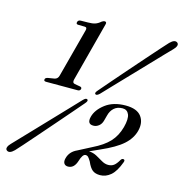

<svg xmlns="http://www.w3.org/2000/svg" viewBox="-107 -813 888 927"><g transform="rotate(15 336.5 -349.5)"><path d="M184 -664.5Q172 -664.5 175 -676Q178 -687 191 -687L226 -687.5Q248 -687.5 261.8 -692Q275.5 -696.5 288.5 -708Q297 -714 303 -714Q314.5 -714 311 -701L233 -404Q228.5 -387 242 -384L270.5 -379Q279.5 -376.5 277.5 -368Q274.5 -358.5 263 -358.5H105Q92.5 -358.5 95 -369Q96.5 -376.5 110 -379L140.5 -384Q156.5 -387 161 -404.5L225.5 -648Q230 -664 216 -664ZM371.5 -370Q357 -356.5 350.5 -362.5Q344 -367.5 357 -382Q377 -405.5 408 -441.2Q439 -477 474 -517Q509 -557 541.8 -594.2Q574.5 -631.5 598.5 -658.2Q622.5 -685 630.5 -693.5Q654 -717 668.5 -705Q675 -699 671.8 -689.5Q668.5 -680 658 -669.5Q650 -661.5 625.2 -635.8Q600.5 -610 566.2 -574Q532 -538 495 -499.5Q458 -461 425.2 -426.5Q392.5 -392 371.5 -370ZM299 -319.5Q312.5 -333.5 320 -328Q327 -322 313.5 -307Q295 -285.5 264.8 -250.5Q234.5 -215.5 200 -175.8Q165.5 -136 133 -99Q100.5 -62 77 -35.2Q53.5 -8.5 46 -1Q22.5 22.5 8 10.5Q1.5 5 4.8 -4.8Q8 -14.5 18.5 -25Q26 -33 50.5 -58.5Q75 -84 109 -119.8Q143 -155.5 179.5 -193.8Q216 -232 247.8 -265.5Q279.5 -299 299 -319.5ZM291.5 -26.5Q300.5 -61.5 336.5 -77.5L402 -111.5Q455.5 -137.5 484 -168Q512.5 -198.5 525 -244.5Q536.5 -288 527.8 -309.2Q519 -330.5 496 -330.5Q470 -330.5 453.8 -316Q437.5 -301.5 431.5 -277L424.5 -251Q420 -233 407.5 -223Q395 -213 380 -213Q347.5 -213 357.5 -251.5Q367 -288 406.2 -317.8Q445.5 -347.5 507 -347.5Q563.5 -347.5 585.5 -318Q607.5 -288.5 596 -244.5Q585.5 -205 550.5 -173.8Q515.5 -142.5 442.5 -110.5L392.5 -88Q414 -87 431.8 -77.2Q449.5 -67.5 465.5 -58Q481.5 -48.5 498 -48.5Q514.5 -48.5 526 -56.8Q537.5 -65 550.5 -87.5Q555.5 -95.5 563 -94.5Q572.5 -93 567.5 -80Q549.5 -31 525.5 -10.8Q501.5 9.5 473 9.5Q449 9.5 435 -1.5Q421 -12.5 408.5 -41.5Q400.5 -55 395 -60.8Q389.5 -66.5 381.5 -66.5Q366.5 -66.5 355.5 -29.5Q343 9.5 313 9.5Q299 9.5 293 -0.2Q287 -10 291.5 -26.5Z"/></g></svg>

Font: Fraunces 144pt Soft
Style: Italic
Weight: 400
Italic angle: -16°
Version: Version 1.000;[b76b70a41]